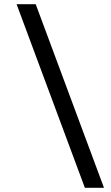

<svg xmlns="http://www.w3.org/2000/svg" viewBox="-20 -752 528 914"><path d="M384 142 59 -732H150L475 142Z"/></svg>

Font: Arima Medium
Style: Regular
Weight: 500
Designer: Joana Correia and Natanael Gama
Foundry: NDISCOVER
Version: Version 1.101;gftools[0.9.23]